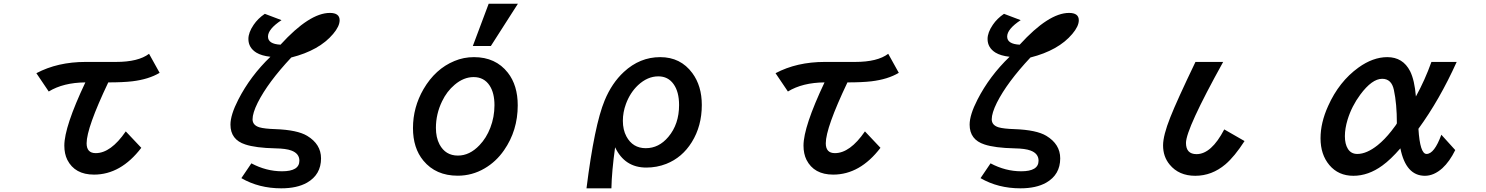

<svg xmlns="http://www.w3.org/2000/svg" viewBox="-20 -900 8040 1039"><path d="M176.8 -503.9Q292 -564.9 442.9 -564.9H607.9Q728.5 -564.9 786.6 -608.9L843.8 -505.9Q784.7 -470.7 695.8 -460Q645.5 -454.1 565.9 -454.1Q448.7 -208 448.7 -124.5Q448.7 -71.3 498 -71.3Q579.6 -71.3 660.6 -189L744.6 -100.1Q633.8 44.9 488.8 44.9Q384.8 44.9 344.2 -35.2Q328.1 -67.9 328.1 -112.3Q328.1 -213.4 441.9 -454.1Q322.8 -453.1 243.7 -404.8Z M1340.3 -16.1Q1420.9 26.9 1506.3 26.9Q1600.1 26.9 1600.1 -30.3Q1600.1 -69.3 1556.6 -85.4Q1528.3 -96.2 1470.2 -97.2Q1363.3 -99.6 1307.6 -118.2Q1227.1 -144 1227.1 -225.6Q1227.1 -278.3 1269.5 -360.8Q1335 -488.8 1443.4 -592.8Q1395.5 -598.1 1367.2 -615.2Q1324.2 -642.1 1324.2 -689Q1324.2 -724.1 1352.5 -765.6Q1376 -800.3 1413.1 -825.2L1503.4 -791Q1430.2 -742.7 1430.2 -702.1Q1430.2 -661.6 1498 -658.2Q1654.8 -830.1 1765.1 -830.1Q1817.9 -830.1 1817.9 -790.5Q1817.9 -757.8 1782.7 -716.3Q1708 -627.4 1556.2 -588.9Q1430.2 -454.6 1374.5 -344.2Q1346.7 -288.1 1346.7 -254.4Q1346.7 -222.2 1384.3 -210.9Q1411.1 -203.1 1470.2 -201.2Q1589.4 -196.8 1642.1 -165Q1717.3 -119.6 1717.3 -43Q1717.3 44.9 1641.6 88.4Q1587.4 119.1 1502 119.1Q1380.9 119.1 1286.1 64Z M2538.6 -650.9 2624.5 -879.9H2782.7L2636.2 -650.9ZM2544.9 -590.8Q2662.1 -590.8 2728 -506.8Q2781.7 -438.5 2781.7 -330.1Q2781.7 -193.4 2707.5 -86.9Q2664.6 -24.9 2602.5 11.2Q2535.2 50.8 2457 50.8Q2338.4 50.8 2271 -30.8Q2214.8 -98.6 2214.8 -207Q2214.8 -319.3 2272 -418Q2335.9 -527.3 2439 -569.8Q2488.8 -590.8 2544.9 -590.8ZM2543 -482.9Q2489.3 -482.9 2440.4 -441.4Q2397.9 -405.8 2372.1 -351.6Q2338.9 -282.7 2338.9 -208Q2338.9 -155.8 2358.4 -118.7Q2390.6 -58.1 2458 -58.1Q2521.5 -58.1 2574.7 -114.3Q2611.8 -152.8 2633.3 -208.5Q2655.8 -266.6 2655.8 -330.6Q2655.8 -396.5 2629.9 -436.5Q2599.6 -482.9 2543 -482.9Z M3153.8 119.1Q3196.8 -223.6 3252 -356.4Q3291 -450.7 3356 -510.7Q3442.4 -590.8 3552.7 -590.8Q3663.1 -590.8 3726.6 -504.4Q3777.8 -435.1 3777.8 -332Q3777.8 -217.8 3723.6 -130.9Q3671.9 -47.4 3585.4 -13.2Q3534.2 6.8 3477.5 6.8Q3360.4 6.8 3308.6 -103Q3290.5 27.3 3288.6 119.1ZM3542.5 -486.8Q3483.9 -486.8 3432.6 -439Q3389.6 -398.4 3367.2 -337.4Q3350.6 -292.5 3350.6 -246.1Q3350.6 -197.8 3369.6 -162.1Q3403.8 -98.1 3474.6 -98.1Q3545.4 -98.1 3596.7 -159.2Q3654.8 -228 3654.8 -331.5Q3654.8 -403.3 3625 -444.8Q3595.2 -486.8 3542.5 -486.8Z M4176.8 -503.9Q4292 -564.9 4442.9 -564.9H4607.9Q4728.5 -564.9 4786.6 -608.9L4843.8 -505.9Q4784.7 -470.7 4695.8 -460Q4645.5 -454.1 4565.9 -454.1Q4448.7 -208 4448.7 -124.5Q4448.7 -71.3 4498 -71.3Q4579.6 -71.3 4660.6 -189L4744.6 -100.1Q4633.8 44.9 4488.8 44.9Q4384.8 44.9 4344.2 -35.2Q4328.1 -67.9 4328.1 -112.3Q4328.1 -213.4 4441.9 -454.1Q4322.8 -453.1 4243.7 -404.8Z M5340.3 -16.1Q5420.9 26.9 5506.3 26.9Q5600.1 26.9 5600.1 -30.3Q5600.1 -69.3 5556.6 -85.4Q5528.3 -96.2 5470.2 -97.2Q5363.3 -99.6 5307.6 -118.2Q5227.1 -144 5227.1 -225.6Q5227.1 -278.3 5269.5 -360.8Q5335 -488.8 5443.4 -592.8Q5395.5 -598.1 5367.2 -615.2Q5324.2 -642.1 5324.2 -689Q5324.2 -724.1 5352.5 -765.6Q5376 -800.3 5413.1 -825.2L5503.4 -791Q5430.2 -742.7 5430.2 -702.1Q5430.2 -661.6 5498 -658.2Q5654.8 -830.1 5765.1 -830.1Q5817.9 -830.1 5817.9 -790.5Q5817.9 -757.8 5782.7 -716.3Q5708 -627.4 5556.2 -588.9Q5430.2 -454.6 5374.5 -344.2Q5346.7 -288.1 5346.7 -254.4Q5346.7 -222.2 5384.3 -210.9Q5411.1 -203.1 5470.2 -201.2Q5589.4 -196.8 5642.1 -165Q5717.3 -119.6 5717.3 -43Q5717.3 44.9 5641.6 88.4Q5587.4 119.1 5502 119.1Q5380.9 119.1 5286.1 64Z M6714.8 -136.7Q6660.6 -52.7 6611.3 -10.7Q6538.1 51.3 6448.2 51.3Q6359.4 51.3 6309.6 -9.3Q6273.9 -52.2 6273.9 -113.3Q6273.9 -167 6313 -265.1Q6348.6 -355.5 6449.2 -564.9H6599.1Q6397.9 -202.1 6397.9 -126.5Q6397.9 -65.9 6455.1 -65.9Q6535.2 -65.9 6605 -199.7Z M7855 -87.9Q7824.7 -25.9 7785.2 10.3Q7739.3 51.3 7690.9 51.3Q7587.9 51.3 7558.1 -97.2Q7505.4 -36.6 7460.9 -4.4Q7384.8 51.3 7303.7 51.3Q7222.7 51.3 7173.8 -6.8Q7126 -63.5 7126 -151.9Q7126 -235.8 7167 -326.2Q7226.1 -458.5 7331.1 -534.2Q7409.7 -590.8 7487.3 -590.8Q7571.8 -590.8 7610.8 -514.6Q7634.8 -466.3 7642.1 -377.9Q7690.9 -466.3 7726.1 -564.9H7862.8Q7770 -359.4 7655.8 -203.1Q7664.1 -66.9 7699.7 -66.9Q7741.7 -66.9 7779.8 -170.9ZM7539.1 -232.9Q7539.1 -338.4 7522.9 -413.6Q7510.3 -473.6 7459.5 -473.6Q7404.8 -473.6 7341.3 -388.2Q7294.9 -325.7 7272.5 -252.9Q7257.8 -204.6 7257.8 -163.1Q7257.8 -120.6 7273.9 -94.7Q7291 -66.9 7325.2 -66.9Q7375.5 -66.9 7435.1 -114.3Q7472.7 -144.5 7509.3 -190.9Q7539.1 -229 7539.1 -232.9Z"/></svg>

Font: BIZ UDPGothic
Style: Bold
Weight: 700
Designer: TypeBank Co., Ltd.
Foundry: Morisawa Inc.
Version: Version 1.051